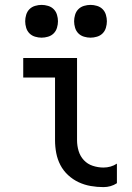

<svg xmlns="http://www.w3.org/2000/svg" viewBox="-20 -757 540 785"><path d="M403 8Q377 8 351 3.5Q325 -1 301.5 -12Q278 -23 258.5 -41Q239 -59 227 -82Q215 -105 210 -131Q205 -157 205 -184V-440H75V-520H295V-184Q295 -161 301.5 -139.5Q308 -118 323 -102Q338 -86 359.5 -79Q381 -72 403 -72Q418 -72 432 -76Q446 -80 458 -88V-8Q446 0 432 4Q418 8 403 8ZM350 -603Q337 -603 323.5 -607Q310 -611 300.5 -620.5Q291 -630 287 -643.5Q283 -657 283 -670Q283 -683 287 -696.5Q291 -710 300.5 -719.5Q310 -729 323.5 -733Q337 -737 350 -737Q363 -737 376.5 -733Q390 -729 399.5 -719.5Q409 -710 413 -696.5Q417 -683 417 -670Q417 -657 413 -643.5Q409 -630 399.5 -620.5Q390 -611 376.5 -607Q363 -603 350 -603ZM150 -603Q137 -603 123.5 -607Q110 -611 100.5 -620.5Q91 -630 87 -643.5Q83 -657 83 -670Q83 -683 87 -696.5Q91 -710 100.5 -719.5Q110 -729 123.5 -733Q137 -737 150 -737Q163 -737 176.5 -733Q190 -729 199.5 -719.5Q209 -710 213 -696.5Q217 -683 217 -670Q217 -657 213 -643.5Q209 -630 199.5 -620.5Q190 -611 176.5 -607Q163 -603 150 -603Z"/></svg>

Font: Iosevka Term Curly Medium
Style: Regular
Weight: 500
Designer: Belleve Invis
Foundry: Belleve Invis
Version: Version 32.3.0